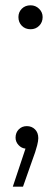

<svg xmlns="http://www.w3.org/2000/svg" viewBox="-20 -555 209 717"><path d="M27.8 142.1 75.2 0Q60.1 -1.5 49.1 -13.4Q38.1 -25.4 38.1 -41Q38.1 -59.6 50 -71.8Q62 -84 80.1 -84Q98.6 -84 110.8 -71.8Q123 -59.6 123 -39.1Q123 -28.8 118.9 -12.7Q114.7 3.4 111.3 13.4Q107.9 23.4 97.2 53.2L65.9 142.1ZM48.8 -491.2Q48.8 -509.8 61.5 -522.5Q74.2 -535.2 94.2 -535.2Q112.8 -535.2 126 -522.2Q139.2 -509.3 139.2 -491.2Q139.2 -471.7 126.2 -458.7Q113.3 -445.8 94.2 -445.8Q74.2 -445.8 61.5 -458.7Q48.8 -471.7 48.8 -491.2Z"/></svg>

Font: Lumene Sans Expanded Light
Style: Regular
Weight: 300
Width: 7
Designer: Deni Anggara
Version: Version 1.003;Glyphs 3.1.2 (3151)